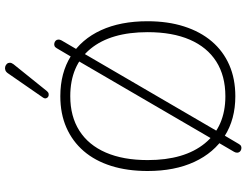

<svg xmlns="http://www.w3.org/2000/svg" viewBox="-132 -850 1014 791"><g transform="rotate(-90 375.5 -454.0)"><path d="M375 8Q280 8 211 -36Q142 -80 104.5 -161Q67 -242 67 -353Q67 -437 88 -503.5Q109 -570 149 -616.5Q189 -663 246 -688Q303 -713 375 -713Q471 -713 540.5 -669.5Q610 -626 647 -545.5Q684 -465 684 -354Q684 -270 662.5 -203Q641 -136 601 -89Q561 -42 504 -17Q447 8 375 8ZM375 -33Q459 -33 518 -70.5Q577 -108 608 -179.5Q639 -251 639 -353Q639 -505 570.5 -588.5Q502 -672 375 -672Q292 -672 233 -634.5Q174 -597 143 -525.5Q112 -454 112 -353Q112 -202 181 -117.5Q250 -33 375 -33ZM178 23Q174 30 168.5 32Q163 34 157 32.5Q151 31 147 27Q143 23 142.5 16.5Q142 10 146 3L184 -62L197 -84L521 -640L534 -662L573 -728Q577 -735 582.5 -737Q588 -739 594 -737.5Q600 -736 604 -732Q608 -728 608.5 -721.5Q609 -715 605 -708L567 -643L554 -621L230 -65L217 -43ZM396 -768Q391 -762 384.5 -761Q378 -760 373 -763Q368 -766 366.5 -772Q365 -778 370 -785L469 -928Q475 -937 482.5 -939.5Q490 -942 497 -940Q504 -938 508.5 -933Q513 -928 513 -921Q513 -914 507 -906Z"/></g></svg>

Font: Nunito ExtraLight
Style: Regular
Weight: 200
Designer: Vernon Adams
Foundry: Vernon Adams
Version: Version 3.602;April 4, 2023;FontCreator 14.0.0.2856 64-bit